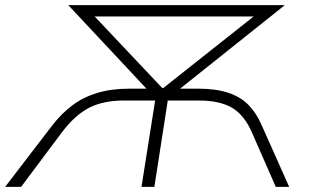

<svg xmlns="http://www.w3.org/2000/svg" viewBox="-43 -725 1201 745"><path d="M-23 0 161 -240Q196 -285 238 -316.5Q280 -348 334.5 -364.5Q389 -381 460 -381H566L543 -362L222 -705H1062L632 -362L616 -381H723Q794 -381 841.5 -365.5Q889 -350 920 -319Q951 -288 972 -240L1079 0H1027L935 -210Q905 -279 857 -307Q809 -335 729 -335H608L556 0H506L559 -335H438Q358 -335 303 -307Q248 -279 196 -210L39 0ZM587 -383H590L979 -691V-661H285L296 -691Z"/></svg>

Font: Nunito Sans 10pt Expanded ExtraLight
Style: Italic
Weight: 250
Width: 7
Italic angle: -9°
Designer: Vernon Adams
Foundry: Vernon Adams
Version: Version 3.101;gftools[0.9.27]